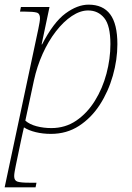

<svg xmlns="http://www.w3.org/2000/svg" viewBox="-26 -566 566 826"><path d="M-6 240 139 -442Q142 -457 144 -468.5Q146 -480 146 -488Q146 -508 131.5 -512Q117 -516 82 -516H60L64 -536H187L153 -375H155Q204 -470 255.5 -508Q307 -546 355 -546Q417 -546 448 -504.5Q479 -463 479 -376Q479 -309 459.5 -240.5Q440 -172 403.5 -115.5Q367 -59 314 -24.5Q261 10 193 10Q158 10 127.5 2.5Q97 -5 77 -18Q74 -5 71.5 6Q69 17 66 31L42 146Q39 161 37 172.5Q35 184 35 192Q35 211 49.5 215.5Q64 220 99 220H131L127 240ZM195 -15Q255 -15 302 -47Q349 -79 382 -132Q415 -185 432 -249Q449 -313 449 -376Q449 -456 422.5 -488.5Q396 -521 353 -521Q319 -521 283 -497Q247 -473 214.5 -431Q182 -389 157.5 -334.5Q133 -280 120 -220L83 -47Q101 -31 131 -23Q161 -15 195 -15Z"/></svg>

Font: Noto Serif Thin
Style: Italic
Weight: 100
Italic angle: -12°
Designer: Monotype Design Team
Foundry: Monotype Imaging Inc.
Version: Version 2.014; ttfautohint (v1.8.4.7-5d5b)